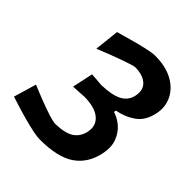

<svg xmlns="http://www.w3.org/2000/svg" viewBox="-198 -831 973 973"><g transform="rotate(45 288.0 -345.0)"><path d="M242.5 12.5Q225 12.5 195.5 6.5Q166 0.5 130.8 -8.8Q95.5 -18 60.5 -28.8Q25.5 -39.5 -3 -49L33 -171Q71.5 -154.5 114.2 -138Q157 -121.5 192.5 -110.2Q228 -99 243.5 -99Q311 -100.5 344.2 -122.2Q377.5 -144 387 -187Q398 -238.5 362.5 -269.2Q327 -300 250.5 -301Q228.5 -299.5 211.2 -298.5Q194 -297.5 173 -296.5L197 -408.5Q214 -407.5 230.5 -406.2Q247 -405 267 -403Q342.5 -405 381.2 -425.2Q420 -445.5 429 -488Q439 -535 411.5 -561.2Q384 -587.5 328 -589Q321 -589 299 -582.2Q277 -575.5 246.8 -564.5Q216.5 -553.5 183.2 -540.8Q150 -528 120.5 -515.5L135 -649.5Q167.5 -658.5 211 -670.8Q254.5 -683 294.8 -692.2Q335 -701.5 357 -701.5Q431.5 -701.5 482.5 -674Q533.5 -646.5 556.2 -600.5Q579 -554.5 567.5 -499.5Q554 -435.5 511.5 -405Q469 -374.5 412.5 -364L410 -352.5Q440.5 -344 469.8 -319.8Q499 -295.5 514.2 -256.2Q529.5 -217 518 -162.5Q500 -77 435.8 -32.2Q371.5 12.5 242.5 12.5Z"/></g></svg>

Font: Commissioner Loud SemiBold
Style: Italic
Weight: 600
Italic angle: -12°
Designer: Kostas Bartsokas
Foundry: Kostas Bartsokas
Version: Version 1.000; ttfautohint (v1.8.3)